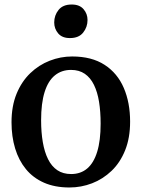

<svg xmlns="http://www.w3.org/2000/svg" viewBox="-20 -819 628 850"><path d="M31 -277.5Q31 -349 53.2 -403.5Q75.5 -458 113.8 -494.8Q152 -531.5 200 -550.2Q248 -569 299.5 -569Q386 -569 443 -532Q500 -495 528 -429.8Q556 -364.5 556 -280.5Q556 -208.5 534 -153.8Q512 -99 473.8 -62.5Q435.5 -26 387.5 -7.5Q339.5 11 287.5 11Q223 11 174.8 -10.2Q126.5 -31.5 94.8 -70.2Q63 -109 47 -161.8Q31 -214.5 31 -277.5ZM295 -48.5Q337 -48.5 366 -73Q395 -97.5 410.2 -147Q425.5 -196.5 425.5 -271.5Q425.5 -324.5 418.5 -368Q411.5 -411.5 396 -443.2Q380.5 -475 355.5 -492.2Q330.5 -509.5 294.5 -509.5Q252.5 -509.5 222.8 -485.2Q193 -461 177.5 -411.5Q162 -362 162 -286.5Q162 -233.5 169.5 -189.8Q177 -146 192.8 -114.2Q208.5 -82.5 233.8 -65.5Q259 -48.5 295 -48.5ZM289 -650.5Q255 -650.5 237.5 -671.2Q220 -692 220 -719.5Q220 -751 239.2 -775Q258.5 -799 297 -799H298Q332 -799 349.8 -778.5Q367.5 -758 367.5 -730.5Q367.5 -699 348.2 -674.8Q329 -650.5 290 -650.5Z"/></svg>

Font: Merriweather 20pt SemiBold
Style: Regular
Weight: 600
Version: Version 2.100